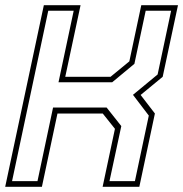

<svg xmlns="http://www.w3.org/2000/svg" viewBox="-32 -720 706 740"><path d="M-12 0 137 -700H278.5L219.5 -424H394L466.5 -483.5L512.5 -700H654L595 -424L510 -354L565 -282.5L505 0H363.5L411 -223.5L364 -282.5H189.5L129.5 0ZM14.5 -22H112.5L172.5 -305.5H379L435.5 -234L390 -22H488L541.5 -274.5L480.5 -354.5L575.5 -433L627.5 -678.5H529.5L486 -474L400.5 -403H193.5L252 -678.5H154Z"/></svg>

Font: Tourney Thin ExtraLight
Style: Italic
Weight: 250
Italic angle: -12°
Version: Version 1.015